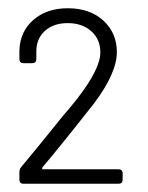

<svg xmlns="http://www.w3.org/2000/svg" viewBox="-20 -905 359 465"><path d="M31 -500Q67 -543 133 -625Q145 -638 167 -666Q223 -738 223 -778Q223 -810 201 -829.5Q179 -849 144 -849Q109 -849 88 -829.5Q67 -810 68 -777V-762Q68 -752 58 -752H37Q27 -752 27 -762V-782Q28 -828 60.5 -856.5Q93 -885 144 -885Q198 -885 230.5 -855Q263 -825 263 -779Q263 -728 208 -655Q128 -553 83 -500Q80 -495 85 -495H267Q277 -495 277 -485V-470Q277 -460 267 -460H37Q27 -460 27 -470V-488Q27 -495 31 -500Z"/></svg>

Font: Barlow Light
Style: Regular
Weight: 300
Designer: Jeremy Tribby
Foundry: Tribby Type
Version: Version 1.422